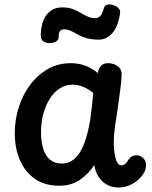

<svg xmlns="http://www.w3.org/2000/svg" viewBox="-20 -828 680 857"><path d="M46 -234Q46 -294 64 -350Q82 -406 115 -450Q148 -494 194 -520Q240 -546 296 -546Q329 -546 359 -535.5Q389 -525 416 -502Q421 -524 431.5 -535Q442 -546 462 -546Q488 -546 506 -532Q524 -518 523 -494Q522 -464 515.5 -418Q509 -372 503 -327Q501 -313 497 -288.5Q493 -264 490.5 -240.5Q488 -217 488 -202Q487 -184 489.5 -157.5Q492 -131 499.5 -110.5Q507 -90 521 -90Q531 -90 539 -96.5Q547 -103 554 -116Q561 -126 570 -130.5Q579 -135 589 -135Q601 -135 611.5 -128.5Q622 -122 628 -110Q634 -98 631 -83Q630 -64 613 -42.5Q596 -21 568.5 -6Q541 9 509 9Q481 9 458.5 -3Q436 -15 421 -37.5Q406 -60 401 -91Q372 -48 334 -23.5Q296 1 245 1Q180 1 136 -29.5Q92 -60 69 -113Q46 -166 46 -234ZM163 -239Q163 -196 173 -164Q183 -132 203.5 -115Q224 -98 256 -98Q281 -98 299.5 -109.5Q318 -121 332 -141Q346 -161 356 -188Q365 -212 372 -240.5Q379 -269 383.5 -299.5Q388 -330 391 -359Q394 -388 396 -413Q375 -431 351 -440.5Q327 -450 305 -450Q272 -450 246 -433Q220 -416 201.5 -386Q183 -356 173 -318.5Q163 -281 163 -239ZM421 -651Q388 -651 365 -658Q342 -665 326 -674.5Q310 -684 296 -690.5Q282 -697 266 -697Q240 -697 242 -662Q242 -650 230 -643Q218 -636 202.5 -635.5Q187 -635 175 -642.5Q163 -650 162 -667Q162 -726 187 -760.5Q212 -795 258 -795Q285 -795 304.5 -787.5Q324 -780 339.5 -771Q355 -762 370.5 -754.5Q386 -747 405 -747Q420 -747 428.5 -757.5Q437 -768 444 -792Q447 -804 458.5 -807Q470 -810 484 -806Q498 -802 508 -792.5Q518 -783 516 -770Q508 -711 482 -681Q456 -651 421 -651Z"/></svg>

Font: Playpen Sans Medium
Style: Regular
Weight: 500
Designer: Laura Meseguer, Veronika Burian, José Scaglione
Foundry: TypeTogether
Version: Version 1.001